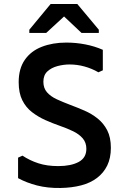

<svg xmlns="http://www.w3.org/2000/svg" viewBox="-20 -924 632 956"><path d="M281 12Q217 13 164.5 -0.5Q112 -14 70 -37V-139L92 -149Q128 -125 171 -111Q214 -97 270 -97Q333 -97 371.5 -117.5Q410 -138 410 -183Q410 -214 392 -235Q374 -256 344 -270.5Q314 -285 278 -297.5Q242 -310 206 -326Q170 -342 139.5 -365.5Q109 -389 91 -425Q73 -461 73 -515Q73 -582 103.5 -626Q134 -670 188 -691Q242 -712 310 -712Q358 -712 404.5 -703Q451 -694 492 -676V-574L470 -564Q437 -583 400.5 -593Q364 -603 326 -603Q297 -603 266.5 -595Q236 -587 216 -568.5Q196 -550 196 -517Q196 -485 214 -464.5Q232 -444 262 -430Q292 -416 328 -402.5Q364 -389 400 -373.5Q436 -358 466 -334Q496 -310 514 -275Q532 -240 532 -188Q532 -137 514 -100Q496 -63 463 -38Q430 -13 384 -1Q338 11 281 12ZM232 -904H365L472 -776V-760H386L299 -842L210 -760H126V-776Z"/></svg>

Font: AR One Sans SemiBold
Style: Regular
Weight: 600
Designer: Niteesh Yadav
Foundry: Niteesh Yadav
Version: Version 1.001;gftools[0.9.33]